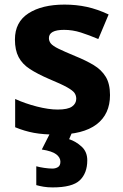

<svg xmlns="http://www.w3.org/2000/svg" viewBox="-20 -576 537 836"><path d="M459 -162Q459 -79 400.5 -34.5Q342 10 226 10Q169 10 128 2.5Q87 -5 46 -22V-145Q90 -125 141 -112Q192 -99 231 -99Q275 -99 293.5 -112Q312 -125 312 -146Q312 -160 304.5 -171Q297 -182 272 -196Q247 -210 194 -232Q143 -254 110 -275.5Q77 -297 61 -327.5Q45 -358 45 -404Q45 -480 104 -518Q163 -556 261 -556Q312 -556 358 -546Q404 -536 453 -513L408 -406Q368 -423 332 -434.5Q296 -446 259 -446Q226 -446 209.5 -437Q193 -428 193 -410Q193 -397 201.5 -386.5Q210 -376 234.5 -364Q259 -352 307 -332Q354 -313 388 -292.5Q422 -272 440.5 -241.5Q459 -211 459 -162ZM360 122Q360 178 327.5 209Q295 240 209 240Q187 240 169.5 237Q152 234 138 230V148Q152 152 172.5 155Q193 158 208 158Q222 158 232.5 151.5Q243 145 243 128Q243 110 225 96Q207 82 162 75L200 0H294L281 30Q311 40 335.5 62.5Q360 85 360 122Z"/></svg>

Font: Noto Sans Lisu
Style: Regular
Weight: 400
Designer: Monotype Design Team. David Williams.
Foundry: Monotype Imaging Inc.
Version: Version 2.102